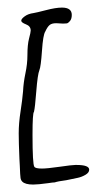

<svg xmlns="http://www.w3.org/2000/svg" viewBox="-20 -580 279 516"><path d="M149.4 -516.6Q155.3 -516.6 159.2 -517.1Q163.1 -517.6 168 -523.4Q172.9 -529.3 172.9 -540Q172.9 -559.6 146.5 -559.6Q129.9 -559.6 103.5 -552.7Q77.1 -545.9 70.3 -544.9Q55.7 -543 46.4 -536.1Q37.1 -529.3 37.1 -524.4Q37.1 -519.5 49.8 -514.6Q62.5 -509.8 62.5 -498Q62.5 -493.2 58.1 -476.6Q53.7 -460 53.7 -431.6Q53.7 -408.2 48.3 -382.8Q43 -357.4 42 -335Q40 -311.5 35.2 -280.3Q30.3 -249 30.3 -221.7Q30.3 -197.3 32.2 -153.3Q32.2 -146.5 33.2 -134.8Q34.2 -107.4 35.2 -101.6Q36.1 -95.7 40 -91.8Q47.9 -84 69.3 -84Q82 -84 110.4 -87.9Q122.1 -89.8 127 -89.8Q135.7 -92.8 158.2 -95.7Q177.7 -99.6 189 -102.1Q200.2 -104.5 210 -110.4Q219.7 -116.2 219.7 -124Q219.7 -136.7 185.5 -136.7Q183.6 -136.7 182.6 -136.7Q173.8 -136.7 140.1 -131.8Q106.4 -127 92.8 -127Q75.2 -127 72.3 -131.8Q67.4 -138.7 67.4 -217.8Q67.4 -276.4 71.3 -279.3Q74.2 -291 77.6 -335.4Q81.1 -379.9 85.9 -391.6Q89.8 -400.4 92.8 -443.4Q95.7 -486.3 101.6 -495.1Q107.4 -507.8 113.3 -512.7Q119.1 -517.6 130.9 -517.6Q134.8 -517.6 140.6 -517.1Q146.5 -516.6 149.4 -516.6Z"/></svg>

Font: 辰宇落雁體 Thin
Style: Regular
Weight: 100
Designer: Written by Liu, Wei-Chen; Created by Wang, Li-Yu.
Foundry: New Value
Version: Version 1.000